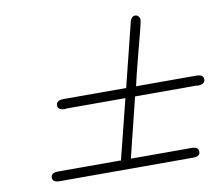

<svg xmlns="http://www.w3.org/2000/svg" viewBox="-70 -717 910 783"><g transform="rotate(-10 384.5 -326.0)"><path d="M117.2 -60.1H377L439 -307.1H192.9Q192.9 -307.1 190.9 -306.2Q189 -306.2 188 -306.2Q159.2 -306.2 159.2 -326.2Q159.2 -347.2 189.9 -347.2H449.2L512.2 -600.1Q518.1 -632.3 536.1 -631.8Q544.9 -631.8 550 -625.5Q555.2 -619.1 555.2 -610.8Q555.2 -604 544.7 -563Q534.2 -522 517.1 -457Q500 -392.1 490.2 -347.2H740.2Q769 -347.2 769 -327.1Q769 -306.2 738.8 -306.2Q737.8 -306.2 735.8 -306.6Q733.9 -307.1 732.9 -307.1H479L418 -60.1H668Q697.8 -60.1 698 -40Q698.2 -20 669.9 -20H116.2Q86.9 -20 86.9 -40Q86.9 -60.1 117.2 -60.1Z"/></g></svg>

Font: CMU Classical Serif
Style: Italic
Weight: 500
Italic angle: -14.04°
Version: Version 0.7.0